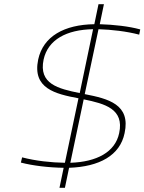

<svg xmlns="http://www.w3.org/2000/svg" viewBox="-20 -795 692 920"><path d="M647 -629 652 -654C598 -669 525 -677 458 -679L478 -775H452L432 -679C288 -677 187 -621 163 -510C134 -371 245 -345 356 -324L291 -15C225 -16 151 -24 86 -41L80 -16C137 -1 214 8 285 9L265 105H291L311 9C456 4 555 -50 577 -157C607 -295 499 -322 386 -344L452 -655C515 -653 586 -645 647 -629ZM189 -510C210 -605 299 -653 426 -655L362 -349C260 -370 164 -392 189 -510ZM317 -15 381 -319C483 -298 576 -273 551 -157C532 -66 443 -19 317 -15Z"/></svg>

Font: LT Wave Mono Thin
Style: Italic
Weight: 100
Designer: Daniel Lyons
Version: Version 2.5 (Glyphs App)